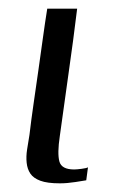

<svg xmlns="http://www.w3.org/2000/svg" viewBox="-20 -419 281 443"><path d="M158 -399Q149 -325 138.5 -252Q128 -179 118 -105Q112 -65 117 -46.5Q122 -28 151 -28Q157 -28 168.5 -29.5Q180 -31 183 -33L179 -3Q173 -2 154 1Q135 4 118 4Q89 4 73 -2Q57 -8 50 -18.5Q43 -29 41.5 -43.5Q40 -58 42.5 -74Q45 -90 48 -108Q52 -142 57.5 -180Q63 -218 68.5 -256.5Q74 -295 79 -331.5Q84 -368 89 -399Q106 -399 123.5 -399Q141 -399 158 -399Z"/></svg>

Font: Genos
Style: Italic
Weight: 400
Italic angle: -8°
Version: Version 1.010